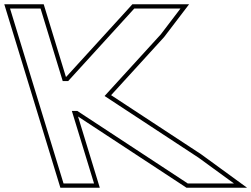

<svg xmlns="http://www.w3.org/2000/svg" viewBox="-225 -810 1178 900"><path d="M137.3 -290H111.8L194.4 -20L215.8 50H72.8L51.4 -20L-31.2 -290L-74 -430L-156.5 -700L-177.9 -770H-34.9L-13.5 -700L69 -430H94.5L387.2 -751L404.4 -770H621L528.8 -649L265.2 -360L705.5 -71L871.7 50H655.1L626.3 31ZM140.8 -263.8 615.3 47.7 649.1 70H933.1L716.9 -87.5L295.8 -363.9L544.2 -636.2L661.4 -790H395.5L372.4 -764.5L85.6 -450H83.8L-20.1 -790H-204.9L58 70H242.8Z"/></svg>

Font: Nordica Plus
Style: NordicaClassicRgExtOpOblOl
Weight: 500
Version: Version 1.01